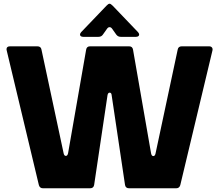

<svg xmlns="http://www.w3.org/2000/svg" viewBox="-20 -1012 1178 1032"><path d="M211 0Q194 0 189 -17L16 -741L15 -747Q15 -763 34 -763H181Q200 -763 203 -745L322 -188Q325 -174 334 -174Q343 -174 346 -189L443 -745Q446 -763 464 -763H674Q692 -763 695 -745L792 -188Q795 -173 804 -173Q813 -173 816 -187L935 -745Q938 -763 957 -763H1104Q1114 -763 1119 -757Q1124 -751 1122 -741L949 -17Q944 0 927 0H674Q655 0 652 -18L580 -501Q579 -514 569 -514Q561 -514 558 -501L486 -18Q483 0 464 0ZM427 -814Q419 -814 414.5 -817.5Q410 -821 410 -826Q410 -832 416 -839L552 -981Q562 -992 569 -992Q575 -992 586 -981L722 -839Q728 -832 728 -826Q728 -821 723.5 -817.5Q719 -814 711 -814H629Q614 -814 605 -826L583 -857Q577 -866 569 -866Q561 -866 555 -857L533 -826Q525 -814 509 -814Z"/></svg>

Font: Open Sauce Two Black
Style: Regular
Weight: 900
Designer: Alfredo Marco Pradil
Foundry: Creative Sauce Fz LLC
Version: Version 1.477